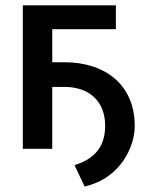

<svg xmlns="http://www.w3.org/2000/svg" viewBox="-20 -548 550 707"><path d="M406.7 -528.3H64V0H172.4V-228H217.3C306.6 -228 367.2 -177.2 367.2 -84.5C367.2 -16.6 336.4 35.2 254.4 60.1L291.5 138.7C426.3 108.4 476.1 -11.7 476.1 -82V-84.5C476.1 -235.8 367.2 -318.8 217.3 -318.8H172.4V-440.4H406.7Z"/></svg>

Font: Bert Sans Medium
Style: Regular
Weight: 500
Designer: Christian Robertson (Google), Cristiano Sobral
Foundry: Google, Cristiano Sobral
Version: Version 3.101